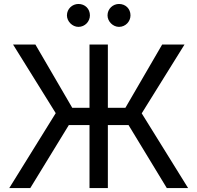

<svg xmlns="http://www.w3.org/2000/svg" viewBox="-20 -953 1000 973"><path d="M526.6 -727.3H433.6V-406.6H346.2L159.4 -727.3H46.2L262.4 -379.6L27 0H133.5L328.8 -319.2H433.6V0H526.6V-319.2H631.4L825.3 0H933.2L698.2 -378.6L915.1 -727.3H801.8L615.4 -406.6H526.6ZM319.2 -875C319.2 -844.5 346.6 -816.8 377.5 -816.8C410.9 -816.8 435.7 -844.5 435.7 -875C435.7 -908.4 410.9 -932.9 377.5 -932.9C346.6 -932.9 319.2 -908.4 319.2 -875ZM524.9 -875C524.9 -844.5 552.2 -816.8 583.1 -816.8C616.5 -816.8 641.3 -844.5 641.3 -875C641.3 -908.4 616.5 -932.9 583.1 -932.9C552.2 -932.9 524.9 -908.4 524.9 -875Z"/></svg>

Font: Margiela Sans Text
Style: Regular
Weight: 400
Designer: Stefan Endress, Andreas Faust
Version: Version 1.100;FEAKit 1.0